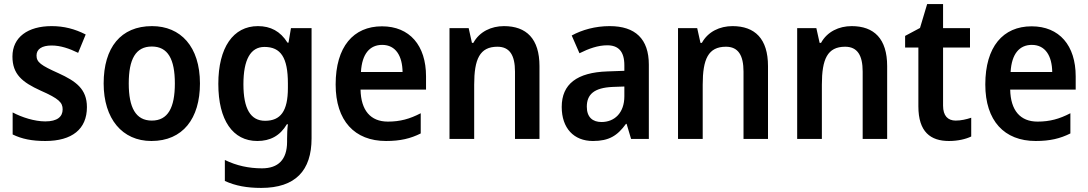

<svg xmlns="http://www.w3.org/2000/svg" viewBox="-20 -681 5334 941"><path d="M406 -156C406 -245 352 -283 267 -322C180 -361 159 -376 159 -409C159 -440 185 -458 233 -458C277 -458 320 -443 363 -422L400 -512C347 -539 294 -553 233 -553C117 -553 41 -499 41 -404C41 -317 89 -278 179 -237C270 -197 287 -178 287 -145C287 -109 261 -86 202 -86C149 -86 87 -106 42 -130V-22C87 0 136 10 202 10C333 10 406 -48 406 -156Z M960 -272C960 -453 865 -553 725 -553C572 -553 488 -448 488 -272C488 -99 579 10 722 10C876 10 960 -100 960 -272ZM611 -272C611 -391 645 -453 724 -453C803 -453 837 -391 837 -272C837 -153 803 -90 724 -90C645 -90 611 -154 611 -272Z M1244 -553C1123 -553 1050 -448 1050 -270C1050 -92 1121 10 1241 10C1304 10 1352 -15 1386 -72H1391C1388 -52 1387 -20 1387 0V14C1387 102 1343 144 1264 144C1200 144 1139 131 1082 103V206C1135 230 1191 240 1260 240C1428 240 1507 155 1507 -3V-543H1406L1394 -472H1389C1354 -528 1306 -553 1244 -553ZM1276 -451C1356 -451 1391 -399 1391 -272V-250C1391 -136 1355 -89 1279 -89C1208 -89 1173 -148 1173 -268C1173 -389 1208 -451 1276 -451Z M1852 -552C1712 -552 1625 -452 1625 -267C1625 -89 1718 10 1872 10C1942 10 1992 -2 2042 -27V-126C1988 -98 1941 -85 1881 -85C1796 -85 1749 -140 1747 -242H2068V-307C2068 -458 1988 -552 1852 -552ZM1853 -461C1920 -461 1952 -406 1953 -328H1749C1754 -418 1793 -461 1853 -461Z M2450 -553C2388 -553 2330 -526 2300 -471H2293L2277 -543H2183V0H2304V-266C2304 -391 2331 -452 2418 -452C2478 -452 2504 -410 2504 -330V0H2624V-357C2624 -491 2560 -553 2450 -553Z M2968 -553C2898 -553 2833 -535 2782 -507L2820 -420C2866 -443 2911 -459 2956 -459C3010 -459 3040 -430 3040 -361V-334L2957 -331C2808 -326 2733 -269 2733 -157C2733 -53 2792 10 2886 10C2965 10 3006 -16 3048 -74H3051L3073 0H3160V-364C3160 -490 3094 -553 2968 -553ZM2983 -255 3040 -257V-209C3040 -128 2992 -83 2928 -83C2885 -83 2856 -106 2856 -158C2856 -217 2890 -251 2983 -255Z M3570 -553C3508 -553 3450 -526 3420 -471H3413L3397 -543H3303V0H3424V-266C3424 -391 3451 -452 3538 -452C3598 -452 3624 -410 3624 -330V0H3744V-357C3744 -491 3680 -553 3570 -553Z M4154 -553C4092 -553 4034 -526 4004 -471H3997L3981 -543H3887V0H4008V-266C4008 -391 4035 -452 4122 -452C4182 -452 4208 -410 4208 -330V0H4328V-357C4328 -491 4264 -553 4154 -553Z M4664 -90C4625 -90 4602 -114 4602 -163V-448H4734V-543H4602V-661H4524L4489 -544L4416 -505V-448H4481V-160C4481 -34 4541 10 4631 10C4674 10 4713 1 4740 -12V-104C4716 -96 4690 -90 4664 -90Z M5036 -552C4896 -552 4809 -452 4809 -267C4809 -89 4902 10 5056 10C5126 10 5176 -2 5226 -27V-126C5172 -98 5125 -85 5065 -85C4980 -85 4933 -140 4931 -242H5252V-307C5252 -458 5172 -552 5036 -552ZM5037 -461C5104 -461 5136 -406 5137 -328H4933C4938 -418 4977 -461 5037 -461Z"/></svg>

Font: Noto Sans Devanagari UI SemiCondensed SemiBold
Style: Regular
Weight: 600
Width: 4
Designer: Jelle Bosma - Monotype Design Team
Foundry: Monotype Imaging Inc.
Version: Version 2.004